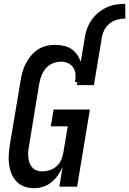

<svg xmlns="http://www.w3.org/2000/svg" viewBox="-20 -978 677 1006"><path d="M424 -778Q427 -802 435.5 -826Q444 -850 459 -872Q474 -894 494.5 -911Q515 -928 538.5 -939Q562 -950 587 -954Q612 -958 636 -958L637 -881Q616 -881 594 -875Q572 -869 554 -854.5Q536 -840 526 -819.5Q516 -799 513 -778ZM159 8Q132 8 108 -0.5Q84 -9 67 -26.5Q50 -44 40.5 -67.5Q31 -91 27.5 -116.5Q24 -142 26 -168.5Q28 -195 32 -222L88 -556Q92 -579 98 -601.5Q104 -624 115 -645Q126 -666 141.5 -685Q157 -704 177 -717.5Q197 -731 220.5 -737Q244 -743 266 -743Q289 -743 311.5 -738.5Q334 -734 352 -722.5Q370 -711 383 -693Q396 -675 403 -654L424 -778H513L472 -532H383L385 -548H373Q377 -568 375.5 -588Q374 -608 364 -623.5Q354 -639 336.5 -647Q319 -655 300 -655Q279 -655 257.5 -646.5Q236 -638 221 -621Q206 -604 198 -583.5Q190 -563 186 -542L131 -207Q128 -192 127.5 -177.5Q127 -163 129 -149Q131 -135 136 -122Q141 -109 150.5 -99Q160 -89 173.5 -84.5Q187 -80 202 -80Q221 -80 241 -86.5Q261 -93 276.5 -107Q292 -121 300.5 -140Q309 -159 312 -179L335 -316H246L261 -404H451L384 0H291L308 -103Q298 -81 283.5 -60Q269 -39 249.5 -23Q230 -7 206 0.5Q182 8 159 8Z"/></svg>

Font: Iosevka Term Curly Semibold
Style: Italic
Weight: 600
Italic angle: -9°
Designer: Belleve Invis
Foundry: Belleve Invis
Version: Version 32.3.0